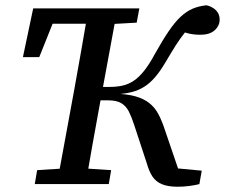

<svg xmlns="http://www.w3.org/2000/svg" viewBox="-20 -699 854 729"><path d="M655 10Q618 10 595 0.5Q572 -9 559 -28.5Q546 -48 537 -80L490 -223Q480 -254 469.5 -275Q459 -296 441 -307Q423 -318 391 -318H320L326 -369H396Q423 -369 445.5 -374Q468 -379 488 -392.5Q508 -406 527.5 -430.5Q547 -455 568 -494Q597 -546 620.5 -580.5Q644 -615 666 -635.5Q688 -656 711.5 -666Q735 -676 764 -679Q786 -674 800 -660Q814 -646 814 -625Q814 -601 795 -584Q776 -567 741 -567Q714 -567 691.5 -573Q669 -579 655 -585L718 -617Q697 -594 680.5 -573.5Q664 -553 647.5 -527Q631 -501 608 -462Q588 -428 568.5 -405.5Q549 -383 527.5 -369.5Q506 -356 480.5 -349.5Q455 -343 422 -341L418 -343Q464 -342 495 -333Q526 -324 547 -307.5Q568 -291 581.5 -265.5Q595 -240 606 -206L664 -36L618 -63L746 -51L737 0Q722 4 699.5 7Q677 10 655 10ZM67 -482 106 -667H360V-609H130L199 -657L129 -482ZM112 0 121 -53 248 -61H279L402 -53L393 0ZM196 0 262 -359Q276 -436 289.5 -513Q303 -590 316 -667H426L360 -309Q346 -232 332 -154.5Q318 -77 305 0ZM361 -606 365 -667H509L499 -613L375 -606Z"/></svg>

Font: Source Serif 4 Medium
Style: Italic
Weight: 500
Italic angle: -12°
Designer: Frank Grießhammer
Foundry: Adobe Systems Incorporated
Version: Version 4.004;hotconv 1.0.116;makeotfexe 2.5.65601